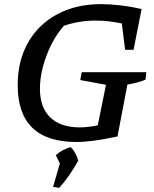

<svg xmlns="http://www.w3.org/2000/svg" viewBox="-20 -681 749 933"><path d="M351 9Q66 9 66 -267Q66 -386 116.5 -474.5Q167 -563 258.5 -612Q350 -661 472 -661Q512 -661 564.5 -655Q617 -649 668 -637L629 -439H588L572 -567Q507 -581 444 -581Q366 -581 291 -556Q256 -517 230 -465.5Q204 -414 189 -358Q174 -302 174 -250Q174 -159 224 -110.5Q274 -62 368 -62Q406 -62 455 -72L495 -269L370 -292L377 -330H691L687 -294Q655 -280 599 -270L551 -18Q484 -4 437.5 2.5Q391 9 351 9ZM238 227 271 113 251 73Q282 45 324 34Q351 62 360 100Q320 173 268 232Z"/></svg>

Font: Piazzolla SC Medium
Style: Italic
Weight: 500
Italic angle: -11.3°
Designer: Juan Pablo del Peral
Foundry: Huerta Tipografica
Version: Version 1.330